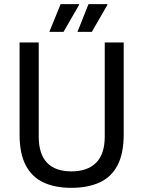

<svg xmlns="http://www.w3.org/2000/svg" viewBox="-20 -890 688 922"><path d="M322 12Q245 12 189.5 -13.5Q134 -39 104 -95.5Q74 -152 74 -244V-686H166V-234Q166 -150 206 -108.5Q246 -67 323 -67Q400 -67 441.5 -108.5Q483 -150 483 -234V-686H574V-244Q574 -152 544 -95.5Q514 -39 457.5 -13.5Q401 12 322 12ZM352 -737 405 -870H495L496 -867L421 -737ZM217 -737 271 -870H360V-867L285 -737Z"/></svg>

Font: Archivo SemiCondensed
Style: Regular
Weight: 400
Width: 4
Designer: Hector Gatti
Foundry: Omnibus-Type
Version: Version 2.001